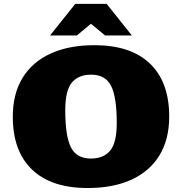

<svg xmlns="http://www.w3.org/2000/svg" viewBox="-20 -955 938 990"><path d="M466.5 -722Q654.5 -722 753.5 -626.8Q852.5 -531.5 852.5 -354.5Q852.5 -235.5 801.8 -153.2Q751 -71 657 -28.2Q563 14.5 432 14.5Q244 14.5 145 -80.8Q46 -176 46 -353Q46 -472 96.8 -554.2Q147.5 -636.5 241.8 -679.2Q336 -722 466.5 -722ZM448.5 -137.5Q514 -137.5 548 -178.2Q582 -219 582 -321Q582 -454.5 552.8 -512.2Q523.5 -570 450 -570Q384.5 -570 350.5 -529.2Q316.5 -488.5 316.5 -386.5Q316.5 -253 345.8 -195.2Q375 -137.5 448.5 -137.5ZM522 -772 449 -832.5 376 -772H238L368 -935H530L660 -772Z"/></svg>

Font: Newsreader 6pt ExtraBold
Style: Regular
Weight: 800
Designer: Hugues Gentile
Foundry: Production Type
Version: Version 1.003; ttfautohint (v1.8.3)